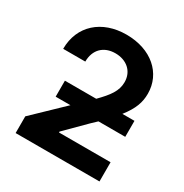

<svg xmlns="http://www.w3.org/2000/svg" viewBox="-170 -872 966 1006"><g transform="rotate(30 313.5 -368.5)"><path d="M62.5 0H569.8V-116.2H257.8V-121.6L375.5 -239.3L407.7 -270H569.8V-366.7H496.6C544.4 -427.7 559.6 -473.1 559.6 -524.4C559.6 -647.9 459 -737.3 308.6 -737.3C160.6 -737.3 57.6 -647 57.6 -506.8H191.4C191.4 -579.1 236.8 -623.5 307.1 -623.5C374 -623.5 423.8 -582.5 423.8 -516.1C423.8 -462.4 393.6 -422.9 338.4 -366.7H148.9V-270H238.3L62.5 -101.1Z"/></g></svg>

Font: Raveo SemiBold
Style: Regular
Weight: 600
Designer: Jakub Foglar, Rasmus Andersson (Inter)
Foundry: Jakubfoglar.com
Version: Version 1.100;Glyphs 3.2.3 (3260)